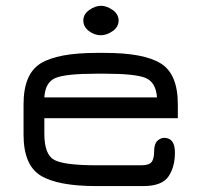

<svg xmlns="http://www.w3.org/2000/svg" viewBox="-20 -629 676 649"><path d="M380.9 -559.6Q380.9 -538.1 360.8 -523.9Q340.8 -509.8 320.3 -509.8Q299.8 -509.8 280.8 -523.9Q261.7 -538.1 261.7 -559.6Q261.7 -581.1 281.7 -595.2Q301.8 -609.4 321.3 -609.4Q340.8 -609.4 360.8 -595.2Q380.9 -581.1 380.9 -559.6ZM581.1 -276.4V-229.5H129.9V-176.8Q129.9 -106.4 163.6 -88.4Q197.3 -70.3 306.6 -70.3H457Q483.4 -70.3 492.2 -81.1Q501 -91.8 501 -117.2Q501 -142.6 511.7 -152.8Q522.5 -163.1 536.1 -163.1Q571.3 -162.1 571.3 -113.3Q571.3 -64.5 549.3 -32.2Q527.3 0 463.9 0H306.6Q174.8 0 117.2 -35.6Q59.6 -71.3 59.6 -173.8V-276.4Q59.6 -378.9 117.2 -414.6Q174.8 -450.2 306.6 -450.2H335Q465.8 -450.2 523.4 -414.6Q581.1 -378.9 581.1 -276.4ZM335 -379.9H306.6Q201.2 -379.9 167 -365.2Q132.8 -350.6 129.9 -299.8H510.7Q506.8 -351.6 471.7 -365.7Q436.5 -379.9 335 -379.9Z"/></svg>

Font: Jura
Style: DemiBold
Weight: 600
Version: Version 2.5